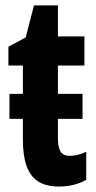

<svg xmlns="http://www.w3.org/2000/svg" viewBox="-20 -682 357 712"><path d="M15.1 -241.2V-334H286.1V-241.2ZM238.8 -104Q252.4 -104 267.8 -107.7Q283.2 -111.3 299.8 -119.1V-15.1Q278.3 -2.9 252.7 3.4Q227.1 9.8 198.2 9.8Q151.4 9.8 121.8 -9Q92.3 -27.8 78.6 -66.2Q64.9 -104.5 64.9 -163.1V-439H11.2V-508.8L75.2 -543L106 -662.1H194.8V-546.9H293V-439H194.8V-168Q194.8 -135.7 204.8 -119.9Q214.8 -104 238.8 -104Z"/></svg>

Font: Open Sans Condensed
Style: Regular
Weight: 400
Width: 3
Designer: Monotype Design Team
Foundry: Monotype Imaging Inc.
Version: Version 3.000